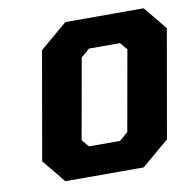

<svg xmlns="http://www.w3.org/2000/svg" viewBox="-81 -820 917 903"><g transform="rotate(-10 377.0 -368.5)"><path d="M159 0 68 -111 158 -626 289 -737H663L754 -626L664 -111L533 0ZM297 -142H445L486 -177L554 -560L525 -595H377L336 -560L268 -177Z"/></g></svg>

Font: Tomorrow
Style: Bold Italic
Weight: 700
Italic angle: -10°
Designer: Tony de Marco, Monica Rizzolli
Foundry: Just in Type
Version: Version 2.002